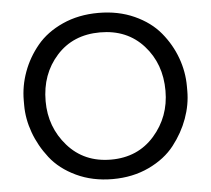

<svg xmlns="http://www.w3.org/2000/svg" viewBox="-53 -808 972 884"><g transform="rotate(-5 432.5 -366.0)"><path d="M56 -356V-378Q56 -445 79.5 -509.5Q103 -574 148 -628.5Q193 -683 267 -716.5Q341 -750 433 -750Q525 -750 599 -716.5Q673 -683 718 -628.5Q763 -574 786.5 -509.5Q810 -445 810 -378V-356Q810 -293 787 -229.5Q764 -166 720 -109.5Q676 -53 601 -17.5Q526 18 433 18Q340 18 265 -17.5Q190 -53 146 -109.5Q102 -166 79 -229.5Q56 -293 56 -356ZM710 -366Q710 -491 634 -575.5Q558 -660 433 -660Q308 -660 232 -575.5Q156 -491 156 -366Q156 -246 232.5 -159Q309 -72 433 -72Q557 -72 633.5 -159Q710 -246 710 -366Z"/></g></svg>

Font: Sora
Style: Regular
Weight: 400
Designer: Jonathan Barnbrook, Julián Moncada
Foundry: Barnbrook Fonts
Version: Version 2.000